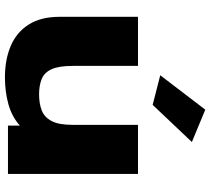

<svg xmlns="http://www.w3.org/2000/svg" viewBox="-56 -764 832 759"><g transform="rotate(90 359.5 -384.0)"><path d="M285 12Q215 12 161 -11Q107 -34 76.5 -82Q46 -130 46 -204V-514H240V-257Q240 -200 253.5 -171.5Q267 -143 292.5 -133Q318 -123 352 -123Q389 -123 416 -133.5Q443 -144 458 -172.5Q473 -201 473 -254V-514H667V0H476V-47Q440 -15 390.5 -1.5Q341 12 285 12ZM394 -572 277 -602 413 -780 541 -727Z"/></g></svg>

Font: Special Gothic Extended Bold
Style: Regular
Weight: 700
Width: 7
Designer: Alistair McCready
Foundry: Monolith
Version: Version 1.000; ttfautohint (v1.8.4.7-5d5b)